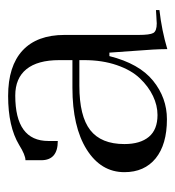

<svg xmlns="http://www.w3.org/2000/svg" viewBox="1 -796 444 487"><g transform="rotate(-90 223.5 -553.0)"><path d="M314 -574.2H249Q171.9 -574.2 136.5 -546.6Q101.1 -519 101.1 -460Q101.1 -419.9 119.4 -397.9Q137.7 -376 174.8 -376Q199.2 -376 223.1 -387.5Q247.1 -398.9 267.8 -420.7Q288.6 -442.4 301.3 -479.2Q314 -516.1 314 -562ZM314 -591.8V-625Q314 -680.2 291 -708.5Q268.1 -736.8 224.1 -736.8Q108.9 -736.8 108.9 -652.8V-628.9Q60.1 -628.9 60.1 -670.9V-710.9Q73.2 -710.9 99.1 -727.1Q145.5 -754.9 223.1 -754.9Q298.8 -754.9 338.4 -718.3Q377.9 -681.6 377.9 -611.8V-423.8Q377.9 -395.5 382.8 -386.7Q387.7 -377.9 407.2 -377.9Q409.2 -377.9 415 -378.4Q420.9 -378.9 424.8 -378.9L440.9 -379.9V-371.1Q389.2 -365.2 341.8 -351.1V-357.9Q341.8 -380.4 337.6 -433.1Q333.5 -485.8 333 -498H324.2Q305.2 -422.4 261.7 -387.2Q218.3 -352.1 164.1 -352.1Q100.1 -352.1 64.9 -380.6Q29.8 -409.2 29.8 -460Q29.8 -519.5 87.4 -555.7Q145 -591.8 244.1 -591.8Z"/></g></svg>

Font: FoglihtenNo07calt
Style: Regular
Weight: 500
Designer: gluk (gluksza@wp.pl)
Foundry: gluk (gluksza@wp.pl)
Version: Version 0.844